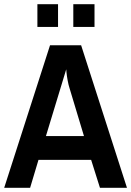

<svg xmlns="http://www.w3.org/2000/svg" viewBox="-20 -897 627 917"><path d="M158.6 -768.5V-877.1H257.2V-768.5ZM330.1 -768.5V-877.1H431.4V-768.5ZM457.4 0 415.3 -133.4H163.8L123.8 0H0L218.9 -680.7H367.5L586.4 0ZM296.3 -566 199.4 -247.2H381L312.3 -475.2Q307.1 -490.9 303 -513.5Q298.9 -536.1 297.6 -550.8Z"/></svg>

Font: Puralecka Narrow
Style: Bold
Weight: 700
Designer: Hector Gatti, Marcela Romero, Pablo Cosgaya and Nicolas Silva
Version: Version 1.004;PS 001.004;hotconv 1.0.70;makeotf.lib2.5.58329